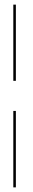

<svg xmlns="http://www.w3.org/2000/svg" viewBox="-20 -731 143 829"><path d="M37.5 78H48.5V-252H37.5ZM37.5 -382H48.5V-711H37.5Z"/></svg>

Font: Anybody UltraCondensed Thin Thin
Style: Regular
Weight: 250
Version: Version 1.111